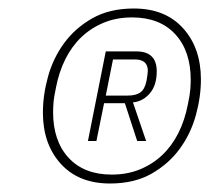

<svg xmlns="http://www.w3.org/2000/svg" viewBox="-20 -730 493 452"><path d="M239 -298Q165 -298 123 -344.5Q81 -391 81 -465Q81 -506 93 -549.5Q105 -593 131 -628.5Q157 -664 197.5 -687Q238 -710 295 -710Q369 -710 411 -663.5Q453 -617 453 -543Q453 -502 441 -458.5Q429 -415 403 -379.5Q377 -344 336.5 -321Q296 -298 239 -298ZM243 -319Q280 -319 310 -331.5Q340 -344 362.5 -365.5Q385 -387 400 -417Q415 -447 422 -483Q427 -506 428 -519.5Q429 -533 429 -542Q429 -610 392.5 -649.5Q356 -689 291 -689Q254 -689 224 -676.5Q194 -664 171.5 -642.5Q149 -621 134 -591Q119 -561 112 -525Q107 -502 106 -488.5Q105 -475 105 -466Q105 -398 141.5 -358.5Q178 -319 243 -319ZM207 -398H187L229 -609H301Q349 -609 349 -562Q349 -529 332.5 -510Q316 -491 293 -489L324 -398H303L274 -487H225ZM281 -505Q300 -505 310.5 -512.5Q321 -520 325 -540Q328 -558 328 -563Q328 -590 298 -590H246L229 -505Z"/></svg>

Font: IBM Plex Sans Condensed ExtraLight
Style: Italic
Weight: 200
Width: 3
Italic angle: -11°
Designer: Mike Abbink, Paul van der Laan, Pieter van Rosmalen
Foundry: Bold Monday
Version: Version 1.3